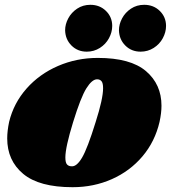

<svg xmlns="http://www.w3.org/2000/svg" viewBox="-20 -770 711 799"><path d="M652 -330Q652 -300 644 -263Q625 -181 573 -119.5Q521 -58 445.5 -24.5Q370 9 282 9Q143 9 76.5 -46.5Q10 -102 10 -194Q10 -225 18 -263Q37 -341 90.5 -401.5Q144 -462 221.5 -495.5Q299 -529 387 -529Q523 -529 587.5 -474Q652 -419 652 -330ZM284 -261Q252 -157 252 -115Q252 -93 259 -85.5Q266 -78 278 -78Q299 -76 321.5 -114Q344 -152 378 -262Q409 -359 409 -403Q409 -424 402.5 -432Q396 -440 384 -440Q363 -440 339.5 -402.5Q316 -365 284 -261ZM447 -662Q447 -636 433.5 -611Q420 -586 395.5 -570.5Q371 -555 341 -555Q303 -555 277.5 -580.5Q252 -606 251 -644Q251 -669 264 -693.5Q277 -718 301 -734Q325 -750 356 -750Q395 -750 421 -724.5Q447 -699 447 -662ZM671 -662Q671 -636 657.5 -611Q644 -586 619.5 -570.5Q595 -555 565 -555Q527 -555 501.5 -580.5Q476 -606 475 -644Q475 -669 488 -693.5Q501 -718 525 -734Q549 -750 580 -750Q619 -750 645 -724.5Q671 -699 671 -662Z"/></svg>

Font: Shrikhand
Style: Regular
Weight: 400
Italic angle: -14°
Version: Version 1.000;PS 1.000;hotconv 1.0.88;makeotf.lib2.5.647800